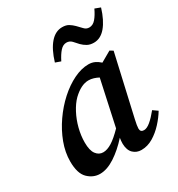

<svg xmlns="http://www.w3.org/2000/svg" viewBox="-174 -836 898 966"><g transform="rotate(-30 274.5 -353.5)"><path d="M138 -161Q138 -115 154 -93.5Q170 -72 195 -72Q218 -72 245.5 -89Q273 -106 310 -144L367 -407Q354 -414 339.5 -418.5Q325 -423 310 -423Q267 -423 220 -378Q197 -355 178 -319Q159 -283 148.5 -242Q138 -201 138 -161ZM367 14Q339 14 320 -4.5Q301 -23 300 -60Q300 -78 303 -94Q260 -46 214 -16Q168 14 127 14Q88 14 57.5 -15.5Q27 -45 27 -115Q27 -168 47 -221.5Q67 -275 101 -324Q135 -373 177 -411Q219 -449 264 -471Q309 -493 350 -493Q370 -493 386 -485.5Q402 -478 416 -465L477 -500L495 -489L415 -137Q407 -102 407 -87Q407 -66 428 -66Q445 -66 466.5 -84Q488 -102 513 -133L540 -114Q522 -84 495 -54.5Q468 -25 435.5 -5.5Q403 14 367 14ZM209 -585Q229 -651 259.5 -686Q290 -721 329 -721Q352 -721 366.5 -712Q381 -703 393 -691Q407 -677 419 -664Q431 -651 448 -651Q469 -651 485.5 -670Q502 -689 517 -721L549 -709Q529 -644 499 -608.5Q469 -573 430 -573Q408 -573 392.5 -581.5Q377 -590 364 -603Q352 -617 339.5 -630Q327 -643 309 -643Q289 -643 272.5 -624.5Q256 -606 240 -574Z"/></g></svg>

Font: Source Serif 4 Semibold
Style: Italic
Weight: 600
Italic angle: -12°
Designer: Frank Grießhammer
Foundry: Adobe
Version: Version 4.005;hotconv 1.1.0;makeotfexe 2.6.0